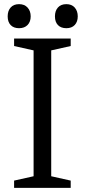

<svg xmlns="http://www.w3.org/2000/svg" viewBox="-20 -906 410 926"><path d="M227 -56V-663L321 -684V-720H48V-684L142 -663V-56L48 -35V0H321V-35ZM17 -827Q17 -800 31.5 -785Q46 -770 72 -770Q98 -770 113 -785.5Q128 -801 128 -827Q128 -853 113 -869.5Q98 -886 72 -886Q46 -886 31.5 -870Q17 -854 17 -827ZM245 -827Q245 -800 259.5 -785Q274 -770 300 -770Q326 -770 340.5 -785.5Q355 -801 355 -827Q355 -853 340.5 -869.5Q326 -886 300 -886Q274 -886 259.5 -870Q245 -854 245 -827Z"/></svg>

Font: GradeGX
Style: Regular
Weight: 100
Width: 1
Designer: Adam Twardoch
Foundry: Adam Twardoch
Version: Version 2.002; DEVELOPMENT